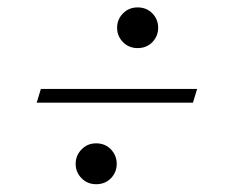

<svg xmlns="http://www.w3.org/2000/svg" viewBox="-20 -508 615 505"><path d="M342 -488.5Q365.5 -488.5 380.8 -472.8Q396 -457 396 -435Q396 -413 380.8 -397.2Q365.5 -381.5 342 -381.5Q319 -381.5 303.5 -397.2Q288 -413 288 -435Q288 -457 303.5 -472.8Q319 -488.5 342 -488.5ZM87.5 -274H498.5L487.5 -238H76.5ZM233 -131Q256.5 -131 271.8 -115Q287 -99 287 -77Q287 -55 271.8 -39.2Q256.5 -23.5 233 -23.5Q210 -23.5 194.5 -39.2Q179 -55 179 -77Q179 -99 194.5 -115Q210 -131 233 -131Z"/></svg>

Font: Newsreader 72pt Medium
Style: Italic
Weight: 500
Italic angle: -17°
Designer: Hugues Gentile
Foundry: Production Type
Version: Version 1.003; ttfautohint (v1.8.3)